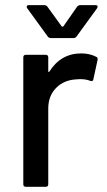

<svg xmlns="http://www.w3.org/2000/svg" viewBox="-20 -720 411 740"><path d="M293 -514.2Q325.2 -514.2 351.1 -501Q357.4 -498.5 356 -488.8L339.8 -414.1Q338.4 -405.3 328.1 -408.2Q312.5 -415 288.1 -415L273.9 -414.1Q226.1 -411.6 196 -380.9Q166 -350.1 166 -301.8V-9.8Q166 0 155.8 0H80.1Q69.8 0 69.8 -9.8V-499Q69.8 -508.8 80.1 -508.8H155.8Q166 -508.8 166 -499V-445.8Q166 -441.9 168.5 -442.4Q169.4 -442.4 169.9 -443.8Q214.8 -514.2 293 -514.2ZM164.1 -579.1 85 -688Q83 -689.9 83 -693.8Q83 -700.2 90.8 -700.2H150.9Q158.2 -700.2 163.1 -693.8L217.8 -618.2Q218.8 -617.2 221.2 -617.2Q223.1 -617.2 224.1 -618.2L276.9 -693.8Q281.7 -700.2 289.1 -700.2H348.1Q354 -700.2 355.7 -696.8Q357.4 -693.4 354 -688L274.9 -579.1Q270.5 -573.2 262.2 -573.2H176.8Q168.5 -573.2 164.1 -579.1Z"/></svg>

Font: Gruenseis Font Medium
Style: Regular
Weight: 500
Designer: Jeremy Tribby
Foundry: Tribby Type
Version: Version 1.408;Glyphs 3.1.2 (3151)